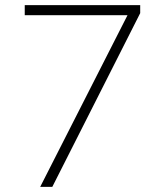

<svg xmlns="http://www.w3.org/2000/svg" viewBox="-20 -725 640 745"><path d="M136 0 489 -694V-666H76V-705H524V-674L183 0Z"/></svg>

Font: Mulish ExtraLight
Style: Regular
Weight: 200
Designer: Vernon Adams
Foundry: Vernon Adams
Version: Version 3.603